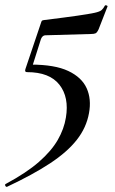

<svg xmlns="http://www.w3.org/2000/svg" viewBox="-50 -445 444 740"><path d="M-23 275Q-27 276 -29.5 271Q-32 266 -28 264Q52 221 100 179Q148 137 172.5 94.5Q197 52 204 8Q217 -70 179 -118.5Q141 -167 54 -167Q44 -167 48 -179L108 -357Q110 -364 112 -365.5Q114 -367 122 -368Q203 -378 248 -384.5Q293 -391 314 -395.5Q335 -400 342 -406.5Q349 -413 354 -423Q356 -426 361 -424Q366 -422 364 -419L330 -332Q324 -319 318 -316.5Q312 -314 301 -314L125 -309Q114 -309 108 -295L71 -178L69 -196Q161 -196 213 -171.5Q265 -147 284 -105Q303 -63 293 -9Q283 47 246 94Q209 141 143 184.5Q77 228 -23 275Z"/></svg>

Font: Cormorant Garamond Light SemiBold
Style: Italic
Weight: 600
Italic angle: -10°
Version: Version 4.001